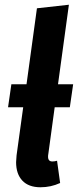

<svg xmlns="http://www.w3.org/2000/svg" viewBox="-20 -776 329 811"><path d="M184 -125Q183 -121 183 -114Q183 -94 201 -94Q211 -94 221 -97L234 -3Q195 15 151 15Q101 15 74.5 -13Q48 -41 48 -91Q48 -100 50 -120L78 -323H14L28 -420H92L136 -741L271 -756L225 -420H289L275 -323H211Z"/></svg>

Font: Fira Sans Extra Condensed SemiBold
Style: Italic
Weight: 600
Width: 3
Italic angle: -8°
Designer: Carrois Corporate & Edenspiekermann AG
Foundry: Carrois Corporate GbR & Edenspiekermann AG
Version: Version 4.203